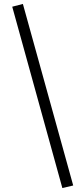

<svg xmlns="http://www.w3.org/2000/svg" viewBox="-20 -731 427 973"><path d="M42 -697 96 -711 351 209 296 222Z"/></svg>

Font: LXGW Bright GB
Style: Regular
Weight: 400
Designer: Christian Thalmann (Catharsis Fonts)
Foundry: LXGW / Christian Thalmann (Catharsis Fonts) / Fontworks Inc.
Version: Version 5.510